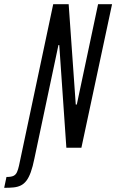

<svg xmlns="http://www.w3.org/2000/svg" viewBox="-110 -708 557 920"><path d="M-90 192 -79 140Q-56 140 -45 134.5Q-34 129 -28.5 116.5Q-23 104 -19 86L145 -688H219L253 -207H258L360 -688H427L280 0H208L174 -492H170L55 51Q47 91 37.5 117Q28 143 16.5 158Q5 173 -10 180.5Q-25 188 -44.5 190Q-64 192 -90 192Z"/></svg>

Font: Saira UltraCondensed Medium
Style: Italic
Weight: 500
Width: 1
Italic angle: -12°
Designer: Hector Gatti with collaboration of the Omnibus-Type team
Foundry: Omnibus-Type
Version: Version 1.101